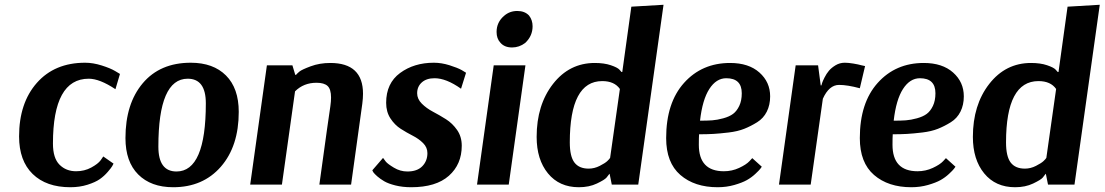

<svg xmlns="http://www.w3.org/2000/svg" viewBox="-20 -774 4631 805"><path d="M464 -400Q398 -444 352 -444Q202 -444 202 -172Q202 -111 229.5 -83.5Q257 -56 299 -56Q334 -56 362.5 -71.5Q391 -87 402 -102L413 -118L456 -88Q454 -84 450.5 -77.5Q447 -71 432 -53.5Q417 -36 398.5 -23Q380 -10 347 0.5Q314 11 275 11Q174 11 117 -44.5Q60 -100 60 -202Q60 -342 134.5 -426.5Q209 -511 337 -511Q370 -511 406.5 -499.5Q443 -488 463 -476L483 -464Z M981 -305Q981 -161 906 -75Q831 11 706 11Q613 11 559.5 -42.5Q506 -96 506 -195Q506 -339 578.5 -425Q651 -511 780 -511Q874 -511 927.5 -457.5Q981 -404 981 -305ZM767 -444Q644 -444 644 -159Q644 -55 720 -55Q843 -55 843 -341Q843 -444 767 -444Z M1099 -500H1206L1218 -460H1221Q1226 -466 1235.5 -474Q1245 -482 1282.5 -496Q1320 -510 1365 -510Q1502 -510 1502 -381Q1502 -362 1499 -339L1452 0H1319Q1360 -298 1365 -328Q1368 -349 1368 -365Q1368 -400 1353.5 -413.5Q1339 -427 1307 -427Q1253 -427 1217 -391L1162 0H1029Z M1586 -112Q1590 -106 1597.5 -96.5Q1605 -87 1631.5 -71Q1658 -55 1688 -55Q1729 -55 1750.5 -77Q1772 -99 1772 -132Q1772 -156 1754 -174Q1736 -192 1710.5 -205Q1685 -218 1660 -234Q1635 -250 1617 -277.5Q1599 -305 1599 -343Q1599 -425 1657.5 -468Q1716 -511 1799 -511Q1831 -511 1864.5 -500.5Q1898 -490 1916 -480L1934 -469L1913 -402Q1851 -446 1802 -446Q1768 -446 1748.5 -428.5Q1729 -411 1729 -383Q1729 -359 1748.5 -339.5Q1768 -320 1795.5 -305.5Q1823 -291 1850 -274Q1877 -257 1896.5 -229Q1916 -201 1916 -163Q1916 -85 1862 -37Q1808 11 1704 11Q1668 11 1638 3.5Q1608 -4 1591 -14Q1574 -24 1562 -34.5Q1550 -45 1545 -52L1541 -60Z M2094 -708Q2117 -728 2149 -728Q2180 -728 2198 -709Q2213 -690 2213 -664Q2213 -623 2182 -594Q2157 -575 2127 -575Q2095 -575 2078 -595Q2062 -612 2062 -640Q2062 -681 2094 -708ZM2113 0H1980L2050 -500H2183Z M2656 0H2545L2536 -45H2535Q2531 -39 2523 -29.5Q2515 -20 2482.5 -4.5Q2450 11 2407 11Q2325 11 2277.5 -47Q2230 -105 2230 -200Q2230 -334 2298.5 -422Q2367 -510 2474 -510Q2513 -510 2541 -500.5Q2569 -491 2577 -482L2586 -472H2589L2627 -746L2762 -754ZM2448 -67Q2472 -67 2494.5 -78.5Q2517 -90 2526 -98.5Q2535 -107 2538 -112L2579 -401Q2556 -434 2505 -434Q2369 -434 2369 -177Q2369 -118 2388.5 -92.5Q2408 -67 2448 -67Z M3174 -75Q3172 -72 3167.5 -66Q3163 -60 3147 -45Q3131 -30 3111.5 -19Q3092 -8 3059 1.5Q3026 11 2989 11Q2892 11 2832.5 -40.5Q2773 -92 2773 -195Q2773 -343 2848 -426.5Q2923 -510 3041 -510Q3119 -510 3164 -470Q3209 -430 3209 -370Q3209 -334 3195 -306Q3181 -278 3154.5 -261.5Q3128 -245 3100.5 -234Q3073 -223 3035 -218.5Q2997 -214 2970.5 -212.5Q2944 -211 2911 -211Q2910 -197 2910 -167Q2910 -56 3015 -56Q3049 -56 3079 -70Q3109 -84 3122 -98L3134 -111ZM3025 -446Q2983 -446 2954 -401Q2925 -356 2915 -268Q2945 -268 2966 -269.5Q2987 -271 3012.5 -278Q3038 -285 3053.5 -296.5Q3069 -308 3079.5 -330Q3090 -352 3090 -383Q3090 -446 3025 -446Z M3585 -404Q3533 -418 3498 -418Q3456 -418 3430 -360L3379 0H3246L3316 -500H3410L3421 -416H3424Q3425 -420 3427 -426.5Q3429 -433 3437 -449Q3445 -465 3455.5 -477.5Q3466 -490 3483.5 -500.5Q3501 -511 3522 -511Q3537 -511 3558 -507.5Q3579 -504 3593 -500L3607 -497Z M3986 -75Q3984 -72 3979.5 -66Q3975 -60 3959 -45Q3943 -30 3923.5 -19Q3904 -8 3871 1.5Q3838 11 3801 11Q3704 11 3644.5 -40.5Q3585 -92 3585 -195Q3585 -343 3660 -426.5Q3735 -510 3853 -510Q3931 -510 3976 -470Q4021 -430 4021 -370Q4021 -334 4007 -306Q3993 -278 3966.5 -261.5Q3940 -245 3912.5 -234Q3885 -223 3847 -218.5Q3809 -214 3782.5 -212.5Q3756 -211 3723 -211Q3722 -197 3722 -167Q3722 -56 3827 -56Q3861 -56 3891 -70Q3921 -84 3934 -98L3946 -111ZM3837 -446Q3795 -446 3766 -401Q3737 -356 3727 -268Q3757 -268 3778 -269.5Q3799 -271 3824.5 -278Q3850 -285 3865.5 -296.5Q3881 -308 3891.5 -330Q3902 -352 3902 -383Q3902 -446 3837 -446Z M4485 0H4374L4365 -45H4364Q4360 -39 4352 -29.5Q4344 -20 4311.5 -4.5Q4279 11 4236 11Q4154 11 4106.5 -47Q4059 -105 4059 -200Q4059 -334 4127.5 -422Q4196 -510 4303 -510Q4342 -510 4370 -500.5Q4398 -491 4406 -482L4415 -472H4418L4456 -746L4591 -754ZM4277 -67Q4301 -67 4323.5 -78.5Q4346 -90 4355 -98.5Q4364 -107 4367 -112L4408 -401Q4385 -434 4334 -434Q4198 -434 4198 -177Q4198 -118 4217.5 -92.5Q4237 -67 4277 -67Z"/></svg>

Font: Arsenal
Style: Bold Italic
Weight: 700
Italic angle: -9.10001°
Designer: Andrij Shevchenko
Foundry: Stairsfor
Version: Version 2.001;PS 002.001;hotconv 1.0.88;makeotf.lib2.5.64775